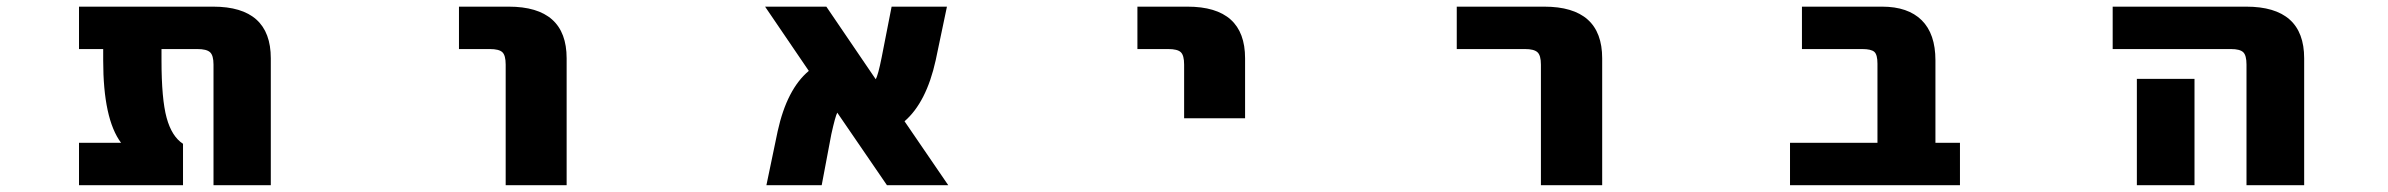

<svg xmlns="http://www.w3.org/2000/svg" viewBox="-20 -544 7040 566"><path d="M778.3 2H609.4V-353.5Q609.4 -380.9 599.1 -390.1Q588.9 -399.4 561.5 -399.4H456.1V-366.2Q456.1 -252 471.2 -196.8Q486.3 -141.6 519.5 -120.1V2H212.9V-123H336.9Q284.2 -193.4 284.2 -366.2V-399.4H212.9V-524.4H608.4Q778.3 -524.4 778.3 -372.1Z M1333 -399.4V-524.4H1479.5Q1650.4 -524.4 1650.4 -372.1V2H1470.7V-353.5Q1470.7 -380.9 1460.9 -390.1Q1451.2 -399.4 1423.8 -399.4Z M2775.4 2H2594.7L2448.2 -211.9Q2442.4 -201.2 2430.7 -148.4L2402.3 2H2239.3L2272.5 -157.2Q2299.8 -281.2 2364.3 -335L2235.4 -524.4H2416L2561.5 -310.5Q2568.4 -321.3 2579.1 -375L2608.4 -524.4H2771.5L2738.3 -366.2Q2710.9 -242.2 2646.5 -186.5Z M3333 -399.4V-524.4H3480.5Q3650.4 -524.4 3650.4 -372.1V-195.3H3470.7V-353.5Q3470.7 -380.9 3460.9 -390.1Q3451.2 -399.4 3423.8 -399.4Z M4274.4 -399.4V-524.4H4532.2Q4703.1 -524.4 4703.1 -372.1V2H4522.5V-353.5Q4522.5 -380.9 4512.2 -390.1Q4502 -399.4 4475.6 -399.4Z M5514.6 -356.4Q5514.6 -382.8 5505.4 -391.1Q5496.1 -399.4 5469.7 -399.4H5292V-524.4H5528.3Q5604.5 -524.4 5645 -484.4Q5685.5 -444.3 5685.5 -366.2V-123H5757.8V2H5256.8V-123H5514.6Z M6208 -399.4V-524.4H6601.6Q6772.5 -524.4 6772.5 -372.1V2H6602.5V-353.5Q6602.5 -380.9 6592.8 -390.1Q6583 -399.4 6556.6 -399.4ZM6449.2 -311.5V-163.1V2H6279.3V-163.1V-311.5Z"/></svg>

Font: Gen Shin Gothic Monospace Heavy
Style: Bold
Weight: 800
Designer: [Source Han Sans]
Ryoko NISHIZUKA  (kana & ideographs); Paul D. Hunt (Latin, Greek & Cyrillic); Wenlong ZHANG  (bopomofo
Version: Version 1.002.20150607